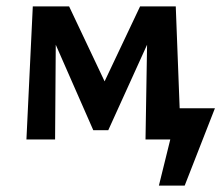

<svg xmlns="http://www.w3.org/2000/svg" viewBox="-20 -438 695 603"><path d="M521 0V-98H655L605 0ZM479 145 539 -98H655L560 145ZM63 0 83 -418H156L153 0ZM437 0 443 -364 483 -388 320 -29H273L129 -357L136 -418H197L322 -154H295L420 -418H532L548 0Z"/></svg>

Font: Ysabeau Office
Style: Bold
Weight: 700
Designer: Christian Thalmann (Catharsis Fonts)
Version: Version 2.001;gftools[0.9.30]; featfreeze: tnum,lnum,ss02